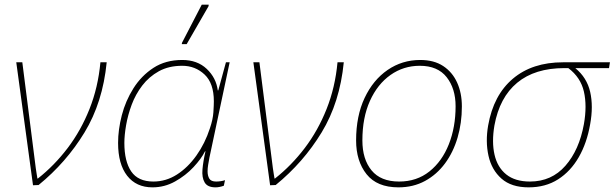

<svg xmlns="http://www.w3.org/2000/svg" viewBox="-20 -796 2644 826"><path d="M122 1 50 -528H76L134 -72Q136 -56 138 -46Q140 -36 141 -28H143Q214 -84 271 -159Q328 -234 365 -327Q402 -420 412 -528H439Q422 -355 343.5 -226Q265 -97 146 0Z M636 10Q566 10 527 -40Q488 -90 488 -181Q488 -238 504 -300Q520 -362 554 -416Q588 -470 640 -504Q692 -538 764 -538Q829 -538 869.5 -499.5Q910 -461 917 -407H919L952 -528H968L881 -118Q878 -102 875.5 -87Q873 -72 873 -59Q873 -40 880.5 -27.5Q888 -15 910 -15Q919 -15 929.5 -16.5Q940 -18 948 -21L943 3Q924 10 907 10Q873 10 860.5 -11Q848 -32 851 -67Q854 -102 864 -145H862Q846 -113 812.5 -77Q779 -41 733.5 -15.5Q688 10 636 10ZM640 -15Q694 -15 741 -45Q788 -75 825 -127Q862 -179 883 -244Q896 -282 898 -313Q900 -344 900 -360Q900 -438 860 -475.5Q820 -513 764 -513Q706 -513 663.5 -489.5Q621 -466 592 -428Q563 -390 546.5 -345.5Q530 -301 522.5 -257.5Q515 -214 515 -181Q515 -102 544.5 -58.5Q574 -15 640 -15ZM762 -606 763 -612 848 -776H878L877 -769L783 -606Z M1142 1 1070 -528H1096L1154 -72Q1156 -56 1158 -46Q1160 -36 1161 -28H1163Q1234 -84 1291 -159Q1348 -234 1385 -327Q1422 -420 1432 -528H1459Q1442 -355 1363.5 -226Q1285 -97 1166 0Z M1694 10Q1602 10 1557 -46.5Q1512 -103 1512 -192Q1512 -297 1548.5 -374.5Q1585 -452 1647.5 -495Q1710 -538 1788 -538Q1847 -538 1886.5 -512Q1926 -486 1946.5 -441Q1967 -396 1967 -338Q1967 -267 1948.5 -204Q1930 -141 1894.5 -93Q1859 -45 1808.5 -17.5Q1758 10 1694 10ZM1697 -15Q1773 -15 1827.5 -58.5Q1882 -102 1911 -175.5Q1940 -249 1940 -339Q1940 -415 1901.5 -464Q1863 -513 1786 -513Q1716 -513 1660 -473.5Q1604 -434 1571.5 -362Q1539 -290 1539 -192Q1539 -111 1578.5 -63Q1618 -15 1697 -15Z M2254 10Q2180 10 2137.5 -27.5Q2095 -65 2081.5 -126Q2068 -187 2080 -256Q2103 -387 2186.5 -457.5Q2270 -528 2402 -528H2604L2600 -503H2455Q2505 -462 2519 -400.5Q2533 -339 2519 -262Q2505 -181 2470 -120Q2435 -59 2381 -24.5Q2327 10 2254 10ZM2260 -15Q2353 -15 2412.5 -83Q2472 -151 2492 -262Q2506 -341 2492 -402Q2478 -463 2425 -503H2408Q2281 -503 2205 -440Q2129 -377 2107 -256Q2095 -185 2107.5 -130.5Q2120 -76 2158 -45.5Q2196 -15 2260 -15Z"/></svg>

Font: Noto Sans Thin
Style: Italic
Weight: 100
Italic angle: -12°
Designer: Monotype Design Team
Foundry: Monotype Imaging Inc.
Version: Version 2.013; ttfautohint (v1.8.4.7-5d5b)